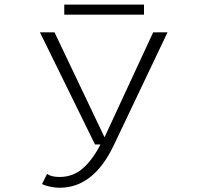

<svg xmlns="http://www.w3.org/2000/svg" viewBox="-20 -644 890 856"><path d="M266.5 -623.5H622V-578.5H266.5ZM223 -500 446 -32 663 -500H727L489 0Q398.5 193 246.5 193Q222.5 193 197.8 187Q173 181 167.5 176L190 131.5Q209 145 245.5 145Q304 145 347.5 108.2Q391 71.5 428 0H403.5L158 -500Z"/></svg>

Font: League Mono Wide UltraLight
Style: Regular
Weight: 200
Width: 8
Designer: Tyler Finck
Foundry: The League of Moveable Type / Tyler Finck
Version: Version 2.210